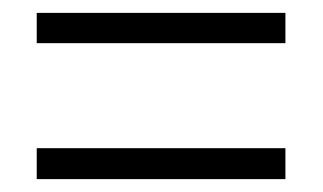

<svg xmlns="http://www.w3.org/2000/svg" viewBox="-20 -501 501 298"><path d="M37 -434H423V-481H37ZM37 -223H423V-271H37Z"/></svg>

Font: Noto Sans Arabic Cond Light
Style: Regular
Weight: 300
Width: 3
Designer: Monotype Design Team, Nadine Chahine, Nizar Qandah and Khaled Hosny
Foundry: Monotype Imaging Inc.
Version: Version 2.012